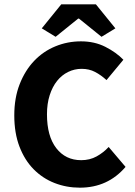

<svg xmlns="http://www.w3.org/2000/svg" viewBox="-20 -855 622 887"><path d="M349 12Q287 12 232 -9.5Q177 -31 135.5 -73Q94 -115 70 -177.5Q46 -240 46 -322Q46 -403 71 -466.5Q96 -530 138 -574Q180 -618 236 -641Q292 -664 354 -664Q417 -664 467 -638.5Q517 -613 550 -579L472 -485Q447 -508 419.5 -522.5Q392 -537 357 -537Q324 -537 294.5 -522.5Q265 -508 243.5 -481Q222 -454 209.5 -415Q197 -376 197 -327Q197 -226 240 -170.5Q283 -115 355 -115Q395 -115 426.5 -132.5Q458 -150 482 -176L560 -84Q478 12 349 12ZM173 -724 263 -835H423L513 -724L449 -685L345 -769H341L237 -685Z"/></svg>

Font: Font
Style: ¶
Weight: 700
Designer: Paul D. Hunt
Foundry: Adobe Systems Incorporated
Version: Version 3.000